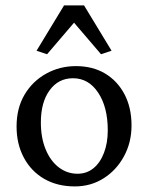

<svg xmlns="http://www.w3.org/2000/svg" viewBox="-20 -667 536 695"><path d="M251 7.8Q187.5 7.8 140.1 -19.5Q92.8 -46.9 66.4 -96.2Q40 -145.5 40 -209Q40 -275.4 68.8 -324.2Q97.7 -373 147 -400.4Q196.3 -427.7 254.9 -427.7Q315.4 -427.7 360.4 -400.9Q405.3 -374 430.7 -325.7Q456.1 -277.3 456.1 -212.9Q456.1 -151.4 428.7 -101.1Q401.4 -50.8 355 -21.5Q308.6 7.8 251 7.8ZM260.7 -38.1Q293.9 -38.1 318.4 -58.1Q342.8 -78.1 356.4 -113.8Q370.1 -149.4 370.1 -195.3Q370.1 -279.3 335.4 -331.5Q300.8 -383.8 244.1 -383.8Q191.4 -383.8 159.7 -340.3Q127.9 -296.9 127.9 -223.6Q127.9 -168.9 145 -127Q162.1 -85 192.4 -61.5Q222.7 -38.1 260.7 -38.1ZM383.8 -483.4 345.7 -470.7 218.8 -619.1H277.3L150.4 -470.7L112.3 -483.4L211.9 -647.5H284.2Z"/></svg>

Font: Crimson Pro ExtraLight
Style: Regular
Weight: 400
Version: Version 1.002